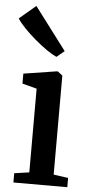

<svg xmlns="http://www.w3.org/2000/svg" viewBox="-71 -896 443 930"><g transform="rotate(5 151.0 -431.0)"><path d="M31 0V-45L103.5 -55.5V-462.5L33 -481V-529.5L192.5 -554.5H199L222 -536.5V-55L293 -45V0ZM185 -624.5Q164.5 -633.5 136.2 -653.2Q108 -673 78.2 -698.2Q48.5 -723.5 24 -749Q-0.5 -774.5 -12.5 -794L67.5 -861.5L223 -655.5L186 -624.5Z"/></g></svg>

Font: Merriweather 48pt SemiBold
Style: Regular
Weight: 600
Version: Version 2.100